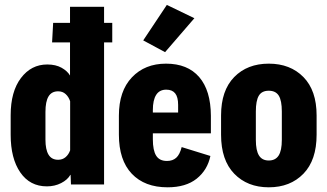

<svg xmlns="http://www.w3.org/2000/svg" viewBox="-20 -759 1346 790"><path d="M23.9 -204.6Q23.9 -106.9 63.5 -49.6Q103 7.8 172.9 7.8Q205.1 7.8 231.4 -5.6Q257.8 -19 269.5 -39.6H270.5L272 0H408.2V-731H268.1V-448.2Q257.3 -466.8 233.4 -480.2Q209.5 -493.7 174.3 -493.7Q108.4 -493.7 66.2 -438Q23.9 -382.3 23.9 -284.7ZM167 -184.6V-298.3Q167 -341.3 179.7 -362.3Q192.4 -383.3 219.2 -383.3Q237.8 -383.3 250.2 -371.8Q262.7 -360.4 268.6 -342.3V-140.6Q262.7 -123.5 250 -112.5Q237.3 -101.6 219.2 -101.6Q192.4 -101.6 179.7 -122.6Q167 -143.6 167 -184.6ZM310.1 -584.5H441.9V-665H324.7H198.7L194.3 -584.5Z M469.2 -205.1Q469.2 -100.1 522.2 -44.2Q575.2 11.7 669.4 11.7Q744.6 11.7 789.1 -23.7Q833.5 -59.1 845.7 -117.2L727.5 -153.8Q719.7 -123 705.1 -109.9Q690.4 -96.7 667 -96.7Q636.2 -96.7 622.6 -118.4Q608.9 -140.1 608.9 -186V-306.2Q608.9 -347.2 622.6 -368.7Q636.2 -390.1 664.1 -390.1Q688.5 -390.1 700.7 -375Q712.9 -359.9 712.9 -327.6V-295.9H553.7V-210.4H847.7V-282.7Q847.2 -386.7 799.6 -441.9Q752 -497.1 663.1 -497.1Q576.2 -497.1 522.7 -440.7Q469.2 -384.3 469.2 -283.2ZM569.3 -592.8 659.2 -544.4 779.8 -684.1 666.5 -738.8Z M889.6 -204.6Q889.6 -100.1 943.8 -44.2Q998 11.7 1085.9 11.7Q1174.3 11.7 1228.5 -44.2Q1282.7 -100.1 1282.7 -204.6V-284.2Q1282.7 -386.7 1228.5 -441.9Q1174.3 -497.1 1085.9 -497.1Q997.6 -497.1 943.6 -441.9Q889.6 -386.7 889.6 -284.2ZM1032.7 -300.3Q1032.7 -344.7 1044.9 -365.2Q1057.1 -385.7 1085.9 -385.7Q1114.3 -385.7 1127 -365.5Q1139.6 -345.2 1139.6 -300.3V-183.6Q1139.6 -139.6 1126.5 -119.1Q1113.3 -98.6 1085.9 -98.6Q1058.6 -98.6 1045.7 -119.1Q1032.7 -139.6 1032.7 -183.6Z"/></svg>

Font: Roboto Flex
Style: wght 700 wdth 25 opsz 34 GRAD 0.00 slnt 0.00 XTRA 468 XOPQ 96 YOPQ 79 YTLC 514 YTUC 712 YTAS 750 YTDE -203.00 YTFI 738
Weight: 700
Width: 1
Designer: Berlow after Robertson
Foundry: Google
Version: Version 3.100